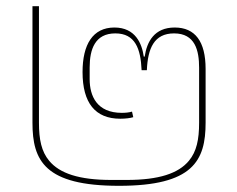

<svg xmlns="http://www.w3.org/2000/svg" viewBox="-20 -589 768 621"><path d="M365 12C604 12 645 -69 645 -192V-366C645 -455 611 -500 545 -500C479 -500 455 -454 448 -406H445C439 -448 418 -500 350 -500C280 -500 247 -445 247 -356C247 -256 288 -205 369 -205C385 -205 402 -207 411 -210L407 -228C397 -225 385 -224 374 -224C293 -224 270 -279 270 -333V-371C270 -429 287 -481 353 -481C417 -481 435 -432 438 -362H455C458 -432 478 -481 543 -481C611 -481 624 -426 624 -370V-192C624 -138 616 -99 591 -69C557 -28 494 -7 390 -7H340C236 -7 173 -28 139 -69C114 -99 106 -138 106 -192V-569H85V-192C85 -69 125 12 365 12Z"/></svg>

Font: IBM Plex Thai Thin
Style: Regular
Weight: 100
Designer: Mike Abbink, Paul van der Laan, Pieter van Rosmalen, Ben Mitchell, Mark Frömberg
Foundry: Bold Monday
Version: Version 1.0